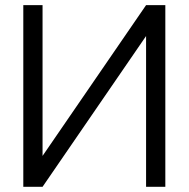

<svg xmlns="http://www.w3.org/2000/svg" viewBox="-20 -720 727 740"><path d="M543 -700.2H617.2V0H543V-581.1L144 0H69.8V-700.2H144V-119.1Z"/></svg>

Font: LT Superior
Style: Regular
Weight: 400
Designer: Daniel Lyons
Foundry: LyonsType
Version: Version 1.000